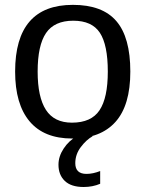

<svg xmlns="http://www.w3.org/2000/svg" viewBox="-20 -558 596 787"><path d="M514.2 -264.6Q514.2 -126 453.1 -58.1Q392.1 9.8 275.9 9.8Q160.2 9.8 101.1 -60.8Q42 -131.3 42 -264.6Q42 -538.1 278.8 -538.1Q399.9 -538.1 457 -471.4Q514.2 -404.8 514.2 -264.6ZM421.9 -264.6Q421.9 -374 389.4 -423.6Q356.9 -473.1 280.3 -473.1Q203.1 -473.1 168.7 -422.6Q134.3 -372.1 134.3 -264.6Q134.3 -160.2 168.2 -107.7Q202.1 -55.2 274.9 -55.2Q354 -55.2 387.9 -106Q421.9 -156.7 421.9 -264.6ZM390.6 195.3Q359.9 208.5 322.8 208.5Q271.5 208.5 245.6 183.6Q219.7 158.7 219.7 117.2Q219.7 83 241 50.8Q262.2 18.6 295.4 0H360.4Q334 14.6 311.3 44.7Q288.6 74.7 288.6 110.8Q288.6 154.8 334.5 154.8Q360.8 154.8 390.6 143.1Z"/></svg>

Font: Arimo
Style: Regular
Weight: 400
Designer: Steve Matteson
Foundry: Monotype Imaging Inc.
Version: Version 1.33